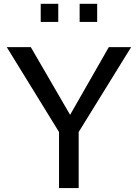

<svg xmlns="http://www.w3.org/2000/svg" viewBox="-20 -963 705 983"><path d="M477.5 -850.6V-943.4H387.7V-850.6ZM278.3 -850.6V-943.4H188.5V-850.6ZM651.4 -721.7H537.1L338.9 -375L137.7 -721.7H14.6L282.2 -287.1V0H382.8V-287.1Z"/></svg>

Font: FreeUniversal
Style: Regular
Weight: 400
Version: Version 1.001